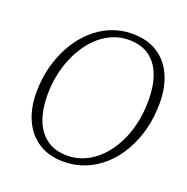

<svg xmlns="http://www.w3.org/2000/svg" viewBox="-126 -806 913 937"><g transform="rotate(20 330.5 -337.0)"><path d="M301 14Q225 14 171.5 -20.5Q118 -55 90 -116.5Q62 -178 62 -259Q62 -330 79 -394.5Q96 -459 127 -512.5Q158 -566 200.5 -605.5Q243 -645 295 -666.5Q347 -688 405 -688Q484 -688 537.5 -653.5Q591 -619 618.5 -557.5Q646 -496 646 -415Q646 -343 629.5 -278.5Q613 -214 582 -160Q551 -106 508 -67Q465 -28 412.5 -7Q360 14 301 14ZM309 -20Q349 -20 385.5 -34Q422 -48 453 -73Q484 -98 509.5 -133.5Q535 -169 553 -212Q571 -255 580.5 -305Q590 -355 590 -409Q590 -483 569.5 -538Q549 -593 507 -623.5Q465 -654 398 -654Q358 -654 321.5 -639.5Q285 -625 253.5 -599Q222 -573 197 -537Q172 -501 154 -458Q136 -415 126.5 -366Q117 -317 117 -264Q117 -193 137.5 -138Q158 -83 200.5 -51.5Q243 -20 309 -20Z"/></g></svg>

Font: Source Serif 4 18pt Light
Style: Italic
Weight: 300
Italic angle: -12°
Designer: Frank Grießhammer
Foundry: Adobe Systems Incorporated
Version: Version 4.004;hotconv 1.0.116;makeotfexe 2.5.65601